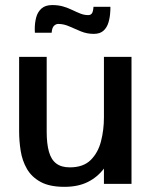

<svg xmlns="http://www.w3.org/2000/svg" viewBox="-20 -723 598 755"><path d="M233.4 11.7Q174.8 11.7 139.4 -7.8Q104 -27.3 85.7 -59.3Q67.4 -91.3 61.3 -129.9Q55.2 -168.5 55.2 -206.5V-499.5H163.6V-205.1Q163.6 -157.7 172.4 -126.5Q181.2 -95.2 201.2 -80.1Q221.2 -64.9 254.4 -64.9Q307.6 -64.9 336.7 -93.8Q365.7 -122.6 377.2 -167.5Q388.7 -212.4 388.7 -260.7V-499.5H497.1V0H388.7V-60.1Q362.8 -25.9 324.7 -7.1Q286.6 11.7 233.4 11.7ZM348.6 -589.8Q321.8 -589.8 298.1 -599.6Q274.4 -609.4 252.7 -619.1Q231 -628.9 209 -628.9Q200.2 -628.9 192.4 -621.6Q184.6 -614.3 183.1 -594.2H117.2Q117.2 -598.1 116.9 -602.1Q116.7 -606 116.7 -609.4Q116.7 -633.3 122.3 -654.5Q127.9 -675.8 143.1 -689.5Q158.2 -703.1 185.5 -703.1Q209.5 -703.1 229 -697.3Q248.5 -691.4 265.1 -683.3Q281.7 -675.3 296.6 -669.4Q311.5 -663.6 326.7 -663.6Q336.4 -663.6 341.3 -670.2Q346.2 -676.8 347.7 -696.3H414.1Q414.1 -691.4 414.1 -687Q414.1 -682.6 413.6 -677.7Q412.6 -655.3 406.7 -635.3Q400.9 -615.2 387.2 -602.5Q373.5 -589.8 348.6 -589.8Z"/></svg>

Font: Pontano Sans
Style: Bold
Weight: 700
Designer: Vernon Adams
Foundry: Vernon Adams
Version: Version 2.001